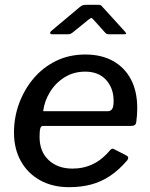

<svg xmlns="http://www.w3.org/2000/svg" viewBox="-20 -766 622 796"><path d="M266 10Q198 10 146.5 -18.5Q95 -47 66.5 -98Q38 -149 38 -217Q38 -279 59 -336.5Q80 -394 118.5 -440Q157 -486 211.5 -513Q266 -540 334 -540Q400 -540 448 -513.5Q496 -487 522.5 -437.5Q549 -388 549 -317Q549 -304 548 -289.5Q547 -275 545 -260Q544 -252 539 -248Q534 -244 524 -244H158Q150 -244 147 -233.5Q144 -223 144 -199Q144 -137 182 -102Q220 -67 280 -67Q327 -67 366 -86Q405 -105 438 -145Q443 -150 447 -149.5Q451 -149 456 -146L503 -122Q517 -115 508 -102Q473 -61 436 -36.5Q399 -12 357.5 -1Q316 10 266 10ZM428 -305Q438 -305 444.5 -313.5Q451 -322 451 -348Q451 -400 420 -434.5Q389 -469 333 -469Q286 -469 248.5 -446Q211 -423 187.5 -385Q164 -347 159 -305ZM413 -634 368 -684Q361 -692 358 -691.5Q355 -691 345 -683L281 -631Q274 -626 270.5 -625Q267 -624 260 -624H196Q189 -624 188 -628.5Q187 -633 193 -638L311 -737Q318 -743 324 -744.5Q330 -746 339 -746H389Q397 -746 401 -741.5Q405 -737 408 -734L498 -635Q504 -628 503 -626Q502 -624 494 -624H430Q424 -624 420.5 -626.5Q417 -629 413 -634Z"/></svg>

Font: Libre Franklin Thin Medium
Style: Italic
Weight: 500
Italic angle: -8°
Version: Version 3.000